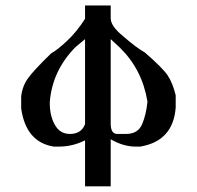

<svg xmlns="http://www.w3.org/2000/svg" viewBox="-20 -530 708 691"><path d="M378.4 140.6H286.1V-24.9Q240.7 -2.4 192.9 -2.4H173.3Q73.2 -18.6 56.2 -140.1V-183.1Q60.5 -220.2 81.1 -248.8Q101.6 -277.3 164.6 -338.4Q185.1 -349.1 220.5 -382.1Q255.9 -415 286.1 -462.4V-510.3H378.4V-464.4Q378.4 -436 422.9 -399.9Q471.7 -357.4 500.5 -341.8Q565.4 -285.6 583.5 -258.5Q601.6 -231.4 612.3 -187V-142.6Q603 -22 484.4 -2.4H467.8Q423.8 -2.4 378.4 -28.8ZM231.4 -47.9Q272.5 -47.9 286.1 -83V-337.9V-389.2L251 -359.9Q168 -274.9 159.2 -163.1Q158.2 -115.7 176.8 -81.8Q195.3 -47.9 231.4 -47.9ZM433.1 -47.9Q476.6 -47.9 491.5 -83Q506.3 -118.2 510.7 -164.1Q492.2 -278.8 412.6 -357.4L378.4 -389.2V-337.9V-85Q378.4 -47.9 402.3 -47.9Q426.3 -47.9 433.1 -47.9Z"/></svg>

Font: Panteley
Style: Regular
Weight: 500
Designer: Kalashnikov Yuriy
Foundry: Øêîëà ïàâà èìåíè ñâÿòîãî àâíîàïîñòîëüíîãî Âëàäèìèà
Version: Version 1.80 April 12, 2018